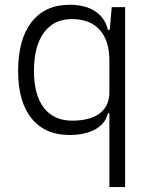

<svg xmlns="http://www.w3.org/2000/svg" viewBox="-20 -547 626 792"><path d="M266.1 9.8Q165.5 9.8 110.1 -58.8Q54.7 -127.4 54.7 -253.9Q54.7 -384.3 110.1 -455.8Q165.5 -527.3 267.1 -527.3Q331.5 -527.3 372.3 -500.7Q413.1 -474.1 425.3 -423.8H432.6L440.9 -517.6H496.1V224.6H431.2V-80.1H425.3Q415 -36.6 373 -13.4Q331.1 9.8 266.1 9.8ZM431.2 -297.4Q431.2 -379.9 391.1 -424.1Q351.1 -468.3 276.9 -468.3Q201.7 -468.3 160.9 -412.1Q120.1 -356 120.1 -253.9Q120.1 -155.3 160.9 -102.3Q201.7 -49.3 277.8 -49.3Q352.1 -49.3 391.6 -79.6Q431.2 -109.9 431.2 -166Z"/></svg>

Font: Cascadia Mono PL Light
Style: Regular
Weight: 300
Monospace: yes
Designer: Aaron Bell
Foundry: Saja Typeworks
Version: Version 2404.023; ttfautohint (v1.8.4)